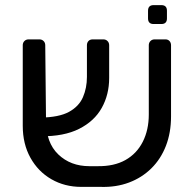

<svg xmlns="http://www.w3.org/2000/svg" viewBox="-20 -725 752 751"><path d="M361 -75Q426 -74 470.5 -99Q515 -124 538.5 -170.5Q562 -217 562 -277V-548Q562 -558 568.5 -564.5Q575 -571 585 -571H627Q637 -571 643 -564.5Q649 -558 649 -548V-270Q649 -206 629 -154.5Q609 -103 572 -66.5Q535 -30 484.5 -11Q434 8 373 6H298Q233 6 181 -24Q129 -54 99 -108Q69 -162 69 -233V-548Q69 -558 75.5 -564.5Q82 -571 92 -571H134Q144 -571 150.5 -564.5Q157 -558 157 -548L160 -253Q160 -167 208 -121Q256 -75 330 -75ZM139 -192 137 -265Q211 -266 250 -287.5Q289 -309 304.5 -345Q320 -381 320 -424V-548Q320 -558 326 -564.5Q332 -571 343 -571H384Q394 -571 400.5 -564.5Q407 -558 407 -548V-420Q407 -355 378 -303Q349 -251 289.5 -221Q230 -191 139 -192ZM581 -631Q559 -631 559 -653V-683Q559 -705 581 -705H611Q633 -705 633 -683V-653Q633 -631 611 -631Z"/></svg>

Font: DVN-Rubik
Style: Regular
Weight: 400
Designer: Hubert and Fischer
Foundry: Hubert & Fischer
Version: Version 2.102